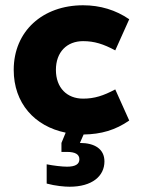

<svg xmlns="http://www.w3.org/2000/svg" viewBox="-20 -500 536 728"><path d="M244 208C329 208 376 168 376 112C376 65 339 42 283 42L297 10C364 9 418 -7 470 -43L417 -161C372 -137 338 -126 295 -126C234 -126 192 -167 192 -235C192 -303 234 -344 295 -344C338 -344 372 -333 417 -309L470 -427C419 -462 360 -480 295 -480C142 -480 32 -382 32 -235C32 -109 111 -21 229 3L213 42V76H234C265 76 281 85 281 104C281 123 265 132 234 132C215 132 182 128 157 123V196C190 205 225 208 244 208Z"/></svg>

Font: Gantari ExtraBold
Style: Regular
Weight: 800
Designer: Anugrah Pasau
Foundry: Lafontype
Version: Version 1.000